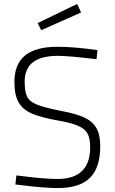

<svg xmlns="http://www.w3.org/2000/svg" viewBox="-20 -945 581 973"><path d="M53 0ZM94 -6 58 -10 63 -56Q201 -38 271 -38Q437 -38 437 -199Q437 -243 424 -267.5Q411 -292 375.5 -307.5Q340 -323 270 -335Q186 -350 140.5 -370Q95 -390 74 -427Q53 -464 53 -529Q53 -619 106.5 -663.5Q160 -708 272 -708Q354 -708 474 -691L469 -645Q327 -662 273 -662Q105 -662 105 -532Q105 -480 117.5 -455Q130 -430 167 -415Q204 -400 289 -383Q365 -369 407 -349.5Q449 -330 468.5 -296Q488 -262 488 -204Q488 -96 436 -44Q384 8 273 8Q206 8 94 -6ZM171 -828 371 -925 391 -882 189 -792Z"/></svg>

Font: Cairo Light
Style: Regular
Weight: 300
Designer: Mohamed Gaber, the designers of Titillium
Foundry: Kief Type Foundry
Version: Version 2.009; ttfautohint (v1.5.33-1714) -l 8 -r 50 -G 200 